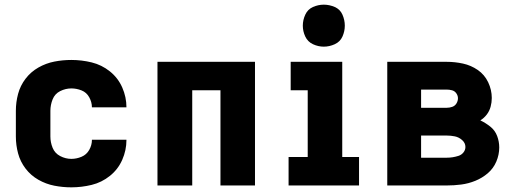

<svg xmlns="http://www.w3.org/2000/svg" viewBox="-20 -795 2200 823"><path d="M286 8Q330 8 373 -2.5Q416 -13 451 -41Q486 -69 504 -110Q522 -151 522 -195V-196H374V-195Q374 -173 362.5 -152.5Q351 -132 329.5 -123Q308 -114 286 -114Q261 -114 238 -126Q215 -138 205.5 -161.5Q196 -185 196 -210V-320Q196 -345 205.5 -369Q215 -393 238 -404.5Q261 -416 286 -416Q308 -416 329.5 -407.5Q351 -399 362.5 -378Q374 -357 374 -335H522Q522 -379 504 -420Q486 -461 451 -489Q416 -517 373 -527.5Q330 -538 286 -538Q249 -538 213 -531Q177 -524 144.5 -505.5Q112 -487 89.5 -457.5Q67 -428 57.5 -392.5Q48 -357 48 -320V-210Q48 -173 57.5 -137.5Q67 -102 89.5 -72.5Q112 -43 144.5 -24.5Q177 -6 213 1Q249 8 286 8Z M655 0H804V-408H925V0H1073V-530H655Z M1217 0H1519V-122H1447V-530H1226V-408H1299V-122H1217ZM1368 -595Q1392 -595 1415 -605.5Q1438 -616 1448 -638.5Q1458 -661 1458 -685Q1458 -709 1448 -732Q1438 -755 1415 -765Q1392 -775 1368 -775Q1344 -775 1321.5 -765Q1299 -755 1288.5 -732Q1278 -709 1278 -685Q1278 -661 1288.5 -638.5Q1299 -616 1321.5 -605.5Q1344 -595 1368 -595Z M1640 0H1895Q1926 0 1957 -4Q1988 -8 2017.5 -20Q2047 -32 2071 -52.5Q2095 -73 2107.5 -102.5Q2120 -132 2120 -163Q2120 -188 2111 -212Q2102 -236 2082 -252Q2062 -268 2039 -279Q2055 -289 2066.5 -304Q2078 -319 2083 -337.5Q2088 -356 2088 -375Q2088 -410 2072.5 -442.5Q2057 -475 2028 -495Q1999 -515 1964.5 -522.5Q1930 -530 1895 -530H1640ZM1785 -333V-411H1895Q1906 -411 1917.5 -408Q1929 -405 1936 -395Q1943 -385 1943 -374Q1943 -362 1936.5 -351.5Q1930 -341 1918.5 -337Q1907 -333 1895 -333ZM1785 -119V-214H1895Q1912 -214 1929.5 -210.5Q1947 -207 1961 -194.5Q1975 -182 1975 -165Q1975 -152 1966.5 -141.5Q1958 -131 1945.5 -127Q1933 -123 1920.5 -121Q1908 -119 1895 -119Z"/></svg>

Font: Iosevka Sparkle Heavy
Style: Regular
Weight: 900
Designer: Belleve Invis
Foundry: Belleve Invis
Version: Version 4.5.0; ttfautohint (v1.8.3)